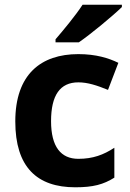

<svg xmlns="http://www.w3.org/2000/svg" viewBox="-20 -786 554 816"><path d="M498 -756V-766H331C302 -721 248 -656 216 -619V-606H315C366 -641 460 -719 498 -756ZM300 10C376 10 420 -2 466 -31V-158C420 -128 375 -111 313 -111C239 -111 197 -162 197 -271C197 -381 235 -436 313 -436C353 -436 392 -423 439 -404L483 -519C442 -539 388 -556 313 -556C154 -556 45 -470 45 -270C45 -76 137 10 300 10Z"/></svg>

Font: Noto Sans Javanese
Style: Bold
Weight: 700
Designer: Monotype Design Team
Foundry: Monotype Imaging Inc.
Version: Version 2.005